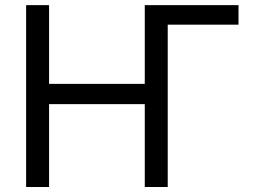

<svg xmlns="http://www.w3.org/2000/svg" viewBox="-20 -748 1017 768"><path d="M934.1 -727.5V-649.4H624.5L562 -727.5ZM84.5 0V-727.5H176.3V-412.6H559.1V-727.5H650.9V0H559.1V-331.5H176.3V0Z"/></svg>

Font: Inter 18pt
Style: Regular
Weight: 400
Designer: Rasmus Andersson
Foundry: rsms
Version: Version 4.001;git-66647c0bb